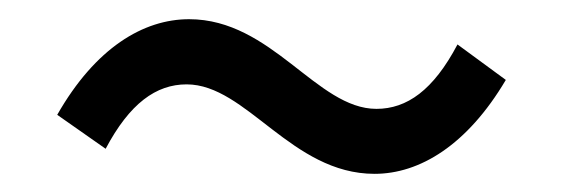

<svg xmlns="http://www.w3.org/2000/svg" viewBox="-20 -471 595 203"><path d="M376 -287.2C423.6 -287.2 473.9 -317.4 514.8 -386.5L463.7 -424C438.2 -375.6 410.2 -355.9 378 -355.9C314.8 -355.9 267.6 -450.7 179.9 -450.7C131.7 -450.7 80.9 -420.5 40.5 -349.6L91.7 -313.7C117.1 -361.7 145.1 -381.8 177.3 -381.8C240.6 -381.8 288.1 -287.2 376 -287.2Z"/></svg>

Font: Source Han Sans JP VF
Style: Regular
Weight: 250
Designer: Ryoko NISHIZUKA 西塚涼子 (kana, bopomofo & ideographs); Paul D. Hunt (Latin, Greek & Cyrillic); Sandoll Communications 산돌커뮤니
Foundry: Adobe
Version: Version 2.004;hotconv 1.0.118;makeotfexe 2.5.65603